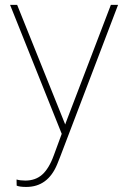

<svg xmlns="http://www.w3.org/2000/svg" viewBox="-20 -548 518 782"><path d="M49.8 -528.3C49.8 -528.3 21 -528.3 21 -528.3C21 -528.3 231.4 -2.9 231.4 -2.9C231.4 -2.9 199.2 84.5 199.2 84.5C199.2 84.5 199.2 84.5 199.2 84.5C186 121.1 169.9 147 151.9 163.1C133.8 179.2 110.8 187.5 83 187.5C83 187.5 83 187.5 83 187.5C69.8 187.5 57.6 186 47.4 183.1C47.4 183.1 47.9 208 47.9 208C47.9 208 47.9 208 47.9 208C55.2 211.4 67.9 213.4 86.9 213.4C86.9 213.4 86.9 213.4 86.9 213.4C145.5 213.4 187.5 182.6 212.9 121.1C212.9 121.1 224.6 91.8 224.6 91.8C224.6 91.8 460.9 -528.3 460.9 -528.3C460.9 -528.3 431.6 -528.3 431.6 -528.3C431.6 -528.3 249 -50.8 249 -50.8C249 -50.8 245.6 -41 245.6 -41C245.6 -41 49.8 -528.3 49.8 -528.3Z"/></svg>

Font: WOX
Style: Regular
Weight: 500
Designer: Google
Foundry: ""
Version: ""